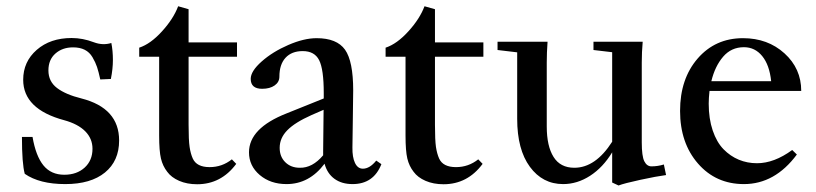

<svg xmlns="http://www.w3.org/2000/svg" viewBox="-20 -566 2557 602"><path d="M184.6 11.2Q104 11.2 57.6 -21Q48.8 -53.2 48.8 -136.7H82Q92.3 -76.7 116.2 -47.4Q140.1 -18.1 181.6 -18.1Q220.7 -18.1 245.4 -40.5Q270 -63 270 -99.6Q270 -131.3 247.3 -154.3Q224.6 -177.2 181.6 -189Q52.7 -223.6 52.7 -315.9Q52.7 -372.6 95.2 -409.7Q137.7 -446.8 204.6 -446.8Q239.3 -446.8 273.9 -433.6Q302.2 -422.9 329.1 -431.2Q334 -406.7 334 -377.9Q334 -350.1 327.6 -318.4L294.4 -316.9Q289.1 -341.3 284.2 -356Q279.3 -370.6 270 -386.5Q260.7 -402.3 245.6 -409.9Q230.5 -417.5 209 -417.5Q175.8 -417.5 153.8 -398.2Q131.8 -378.9 131.8 -345.2Q131.8 -310.5 158.9 -290Q186 -269.5 235.4 -257.3Q353.5 -227.1 353.5 -125.5Q353.5 -61.5 309.1 -25.1Q264.6 11.2 184.6 11.2Z M598.1 11.7Q566.4 11.7 541.7 1Q517.1 -9.8 504.4 -27.3Q490.2 -45.4 484.6 -69.1Q479 -92.8 479 -141.1V-388.2H416.5V-416.5Q452.1 -428.2 488 -467.8Q523.9 -507.3 538.6 -546.4L571.3 -537.1V-433.1H723.1V-388.2H571.3V-174.8Q571.3 -126.5 574.5 -105.2Q577.6 -84 584.5 -68.8Q596.7 -42 637.2 -42Q676.3 -42 707 -66.4L720.7 -52.2Q673.3 11.7 598.1 11.7Z M878.4 11.2Q828.1 11.2 794.4 -17.3Q760.7 -45.9 760.7 -88.4Q760.7 -164.1 878.4 -210.4L995.1 -257.3V-273.9Q995.1 -348.6 980.7 -377.2Q966.3 -405.8 929.2 -405.8Q894.5 -405.8 875.2 -384.8Q856 -363.8 856 -325.7Q856 -308.6 841.1 -298.1Q826.2 -287.6 801.8 -287.6Q766.1 -287.6 766.1 -318.8Q766.1 -342.8 800.5 -373.3Q835 -403.8 884 -425Q933.1 -446.3 972.7 -446.3Q1036.1 -446.3 1061.8 -410.2Q1087.4 -374 1087.4 -282.7Q1087.4 -249.5 1086.2 -188.5Q1085 -127.4 1085 -103.5Q1084.5 -73.2 1093 -55.2Q1101.6 -37.1 1117.7 -37.1Q1139.2 -37.1 1159.7 -62.5L1175.8 -51.3Q1151.4 11.2 1085.4 11.2Q1051.3 11.2 1028.6 -5.4Q1005.9 -22 997.6 -52.7Q949.7 11.2 878.4 11.2ZM856.9 -102.5Q856.9 -74.7 874.5 -57.4Q892.1 -40 919.9 -40Q959.5 -39.1 993.2 -79.1V-92.8L994.6 -221.7L956.5 -205.1Q904.8 -182.1 880.9 -157.7Q856.9 -133.3 856.9 -102.5Z M1370.6 11.7Q1338.9 11.7 1314.2 1Q1289.6 -9.8 1276.9 -27.3Q1262.7 -45.4 1257.1 -69.1Q1251.5 -92.8 1251.5 -141.1V-388.2H1189V-416.5Q1224.6 -428.2 1260.5 -467.8Q1296.4 -507.3 1311 -546.4L1343.8 -537.1V-433.1H1495.6V-388.2H1343.8V-174.8Q1343.8 -126.5 1346.9 -105.2Q1350.1 -84 1356.9 -68.8Q1369.1 -42 1409.7 -42Q1448.7 -42 1479.5 -66.4L1493.2 -52.2Q1445.8 11.7 1370.6 11.7Z M1745.6 11.2Q1681.2 11.2 1641.4 -43Q1601.6 -97.2 1601.6 -193.4V-401.9L1540 -409.2V-435.1H1696.8Q1694.3 -400.9 1694.3 -370.1V-169.4Q1694.3 -107.9 1715.6 -74Q1736.8 -40 1780.8 -40Q1847.2 -40 1899.4 -121.6V-402.3L1840.8 -409.2V-435.1H1995.1Q1992.2 -402.3 1992.2 -370.1V-119.6Q1992.2 -76.2 2000.2 -60.3Q2008.3 -44.4 2022.5 -44.4Q2042.5 -44.4 2061.5 -50.3L2068.4 -17.1Q2038.6 -13.2 1987.8 -2.2Q1937 8.8 1919.4 15.6L1899.4 6.3V-88.4Q1870.6 -41 1830.3 -14.9Q1790 11.2 1745.6 11.2Z M2312.5 11.2Q2224.6 11.2 2168.5 -53.2Q2112.3 -117.7 2112.3 -218.3Q2112.3 -318.8 2167.5 -382.6Q2222.7 -446.3 2309.6 -446.3Q2387.2 -446.3 2439.7 -398.7Q2492.2 -351.1 2492.2 -280.8H2204.6Q2202.1 -257.8 2202.1 -241.2Q2202.1 -193.8 2214.6 -157Q2227.1 -120.1 2248.5 -98.1Q2270 -76.2 2296.6 -65.2Q2323.2 -54.2 2353.5 -54.2Q2407.2 -54.2 2463.9 -95.7L2478.5 -81.5Q2409.7 11.2 2312.5 11.2ZM2312.5 -418Q2272.9 -418 2247.3 -388.2Q2221.7 -358.4 2210.4 -311.5H2397.9Q2392.6 -362.3 2369.9 -390.1Q2347.2 -418 2312.5 -418Z"/></svg>

Font: Elstob Medium
Style: Regular
Weight: 500
Designer: Peter S. Baker
Version: Version 1.015